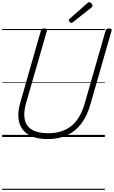

<svg xmlns="http://www.w3.org/2000/svg" viewBox="-20 -1266 1052 1774"><path d="M422 19Q335 19 276.5 -5Q218 -29 186.5 -73Q155 -117 150 -179Q145 -241 167 -316L358 -984Q361 -994 367.5 -998.5Q374 -1003 390 -1003Q404 -1003 410.5 -998.5Q417 -994 414 -983L220 -311Q196 -225 208.5 -163Q221 -101 274.5 -68Q328 -35 425 -35Q512 -35 578 -64.5Q644 -94 689.5 -154.5Q735 -215 761 -304L956 -984Q959 -994 965.5 -998.5Q972 -1003 988 -1003Q1017 -1003 1011 -983L815 -301Q785 -195 731 -123.5Q677 -52 600 -16.5Q523 19 422 19ZM640 -1054Q633 -1054 624.5 -1062.5Q616 -1071 616 -1078Q616 -1081 616.5 -1084Q617 -1087 621 -1090L787 -1237Q792 -1241 795 -1243.5Q798 -1246 803 -1246Q809 -1246 816.5 -1241Q824 -1236 829.5 -1228Q835 -1220 835 -1213Q835 -1209 833.5 -1206Q832 -1203 827 -1198L654 -1061Q650 -1058 647 -1056Q644 -1054 640 -1054ZM0 478H949V488H0ZM0 -20H949V0H0ZM0 -505H949V-500H0ZM0 -998H949V-988H0Z"/></svg>

Font: Playwrite AU SA Guides
Style: Regular
Weight: 400
Designer: Veronika Burian, José Scaglione
Foundry: TypeTogether
Version: Version 1.003